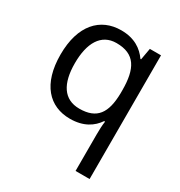

<svg xmlns="http://www.w3.org/2000/svg" viewBox="-183 -674 980 1043"><g transform="rotate(30 307.5 -153.0)"><path d="M442 11V240H530V-536H460L447 -463H443C411 -509 360 -546 276 -546C145 -546 55 -451 55 -267C55 -83 143 10 273 10C358 10 410 -26 441 -72H447C443 -49 442 -13 442 11ZM290 -63C192 -63 146 -138 146 -265C146 -392 192 -473 288 -473C404 -473 443 -402 443 -266V-248C441 -123 400 -63 290 -63Z"/></g></svg>

Font: Noto Sans Syriac Western
Style: Regular
Weight: 400
Designer: Patrick Giasson and the Monotype Design Team
Foundry: Monotype Imaging Inc.
Version: Version 3.000